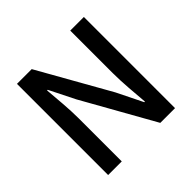

<svg xmlns="http://www.w3.org/2000/svg" viewBox="-181 -916 1096 1096"><g transform="rotate(-45 367.0 -368.0)"><path d="M97 0H207V-347C207 -427 198 -512 192 -588H197L274 -434L518 0H637V-736H527V-393C527 -313 536 -224 542 -148H537L460 -304L216 -736H97Z"/></g></svg>

Font: Noto Sans CJK JP Medium
Style: Regular
Weight: 500
Designer: Ryoko NISHIZUKA (kana & ideographs); Paul D. Hunt (Latin, Greek & Cyrillic); Wenlong ZHANG (bopomofo); Sandoll Communica
Foundry: Adobe Systems Incorporated
Version: Version 1.004;PS 1.004;hotconv 1.0.82;makeotf.lib2.5.63406